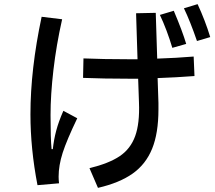

<svg xmlns="http://www.w3.org/2000/svg" viewBox="-20 -863 1040 927"><path d="M934 -843Q971 -763 995 -684L931 -665Q898 -761 868 -823ZM812 -632Q786 -719 752 -791L819 -811Q861 -712 879 -651ZM919 -496Q830 -489 741 -486L745 -366V-335Q745 -220 714.5 -145Q684 -70 620.5 -25Q557 20 453 44L412 -51Q506 -74 558 -109Q610 -144 632.5 -205.5Q655 -267 651 -368L647 -483H600Q480 -483 381 -487L383 -581Q479 -577 594 -577H644L637 -799L732 -801L739 -580Q831 -583 915 -590ZM353 -292Q302 -186 282.5 -125Q263 -64 263 -10Q263 4 265 22L161 31Q127 -145 127 -311Q127 -528 181 -782L280 -770Q252 -646 238 -525.5Q224 -405 224 -307Q224 -193 229 -143H235Q240 -189 251.5 -232.5Q263 -276 286 -328Z"/></svg>

Font: IBM Plex Sans JP Medm
Style: Regular
Weight: 500
Designer: Mike Abbink; Paul van der Laan; Pieter van Rosmalen; Wujin Sim; Yejin Wi; Jinhee Kim; Boomi Park; Yona Kim; Kichan Ma
Foundry: Sandoll Inc.
Version: Version 1.002